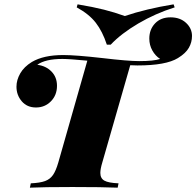

<svg xmlns="http://www.w3.org/2000/svg" viewBox="-20 -866 906 886"><path d="M866 -700Q866 -671 851.5 -645.5Q837 -620 801 -598Q746 -564 614 -564Q592 -564 581 -565L452 -116Q443 -86 443 -68Q443 -43 461.5 -32.5Q480 -22 527 -20L523 0Q453 -3 314 -3Q181 -3 118 0L122 -20Q165 -22 188 -30.5Q211 -39 224.5 -58.5Q238 -78 249 -116L383 -586Q301 -594 268 -594Q189 -594 152 -567Q192 -562 217.5 -536Q243 -510 243 -470Q243 -427 215 -398.5Q187 -370 146 -370Q105 -370 80.5 -398.5Q56 -427 56 -466Q56 -497 73.5 -527.5Q91 -558 127 -580Q181 -612 272 -612Q329 -612 453 -598Q571 -584 622 -584Q690 -584 719 -594Q697 -608 683 -633Q669 -658 669 -688Q669 -730 695.5 -758Q722 -786 767 -786Q811 -786 838.5 -760.5Q866 -735 866 -700ZM781 -846 786 -832Q697 -804 618 -757.5Q539 -711 491 -660H473Q453 -721 422 -761Q391 -801 334 -832L338 -846Q410 -834 459.5 -821.5Q509 -809 556 -792Q653 -825 781 -846Z"/></svg>

Font: Playfair Display SC Black
Style: Italic
Weight: 900
Italic angle: -14°
Designer: Claus Eggers Sørensen
Foundry: Claus Eggers Sørensen
Version: Version 1.200; ttfautohint (v1.6)